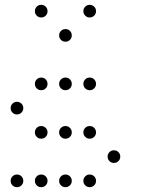

<svg xmlns="http://www.w3.org/2000/svg" viewBox="-20 -796 640 792"><path d="M149 -776Q139 -776 131.5 -768.5Q124 -761 124 -751V-749Q124 -739 131.5 -731.5Q139 -724 149 -724H151Q161 -724 168.5 -731.5Q176 -739 176 -749V-751Q176 -761 168.5 -768.5Q161 -776 151 -776ZM349 -776Q339 -776 331.5 -768.5Q324 -761 324 -751V-749Q324 -739 331.5 -731.5Q339 -724 349 -724H351Q361 -724 368.5 -731.5Q376 -739 376 -749V-751Q376 -761 368.5 -768.5Q361 -776 351 -776ZM249 -676Q239 -676 231.5 -668.5Q224 -661 224 -651V-649Q224 -639 231.5 -631.5Q239 -624 249 -624H251Q261 -624 268.5 -631.5Q276 -639 276 -649V-651Q276 -661 268.5 -668.5Q261 -676 251 -676ZM149 -476Q139 -476 131.5 -468.5Q124 -461 124 -451V-449Q124 -439 131.5 -431.5Q139 -424 149 -424H151Q161 -424 168.5 -431.5Q176 -439 176 -449V-451Q176 -461 168.5 -468.5Q161 -476 151 -476ZM249 -476Q239 -476 231.5 -468.5Q224 -461 224 -451V-449Q224 -439 231.5 -431.5Q239 -424 249 -424H251Q261 -424 268.5 -431.5Q276 -439 276 -449V-451Q276 -461 268.5 -468.5Q261 -476 251 -476ZM349 -476Q339 -476 331.5 -468.5Q324 -461 324 -451V-449Q324 -439 331.5 -431.5Q339 -424 349 -424H351Q361 -424 368.5 -431.5Q376 -439 376 -449V-451Q376 -461 368.5 -468.5Q361 -476 351 -476ZM49 -376Q39 -376 31.5 -368.5Q24 -361 24 -351V-349Q24 -339 31.5 -331.5Q39 -324 49 -324H51Q61 -324 68.5 -331.5Q76 -339 76 -349V-351Q76 -361 68.5 -368.5Q61 -376 51 -376ZM149 -276Q139 -276 131.5 -268.5Q124 -261 124 -251V-249Q124 -239 131.5 -231.5Q139 -224 149 -224H151Q161 -224 168.5 -231.5Q176 -239 176 -249V-251Q176 -261 168.5 -268.5Q161 -276 151 -276ZM249 -276Q239 -276 231.5 -268.5Q224 -261 224 -251V-249Q224 -239 231.5 -231.5Q239 -224 249 -224H251Q261 -224 268.5 -231.5Q276 -239 276 -249V-251Q276 -261 268.5 -268.5Q261 -276 251 -276ZM349 -276Q339 -276 331.5 -268.5Q324 -261 324 -251V-249Q324 -239 331.5 -231.5Q339 -224 349 -224H351Q361 -224 368.5 -231.5Q376 -239 376 -249V-251Q376 -261 368.5 -268.5Q361 -276 351 -276ZM449 -176Q439 -176 431.5 -168.5Q424 -161 424 -151V-149Q424 -139 431.5 -131.5Q439 -124 449 -124H451Q461 -124 468.5 -131.5Q476 -139 476 -149V-151Q476 -161 468.5 -168.5Q461 -176 451 -176ZM49 -76Q39 -76 31.5 -68.5Q24 -61 24 -51V-49Q24 -39 31.5 -31.5Q39 -24 49 -24H51Q61 -24 68.5 -31.5Q76 -39 76 -49V-51Q76 -61 68.5 -68.5Q61 -76 51 -76ZM149 -76Q139 -76 131.5 -68.5Q124 -61 124 -51V-49Q124 -39 131.5 -31.5Q139 -24 149 -24H151Q161 -24 168.5 -31.5Q176 -39 176 -49V-51Q176 -61 168.5 -68.5Q161 -76 151 -76ZM249 -76Q239 -76 231.5 -68.5Q224 -61 224 -51V-49Q224 -39 231.5 -31.5Q239 -24 249 -24H251Q261 -24 268.5 -31.5Q276 -39 276 -49V-51Q276 -61 268.5 -68.5Q261 -76 251 -76ZM349 -76Q339 -76 331.5 -68.5Q324 -61 324 -51V-49Q324 -39 331.5 -31.5Q339 -24 349 -24H351Q361 -24 368.5 -31.5Q376 -39 376 -49V-51Q376 -61 368.5 -68.5Q361 -76 351 -76Z"/></svg>

Font: Doto Rounded
Style: Regular
Weight: 400
Monospace: yes
Version: Version 1.000